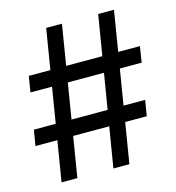

<svg xmlns="http://www.w3.org/2000/svg" viewBox="-108 -820 834 912"><g transform="rotate(-15 309.0 -364.0)"><path d="M337.4 0 457.5 -727.5H535.2L416 0ZM7.3 -198.7 20.5 -275.9H567.4L554.7 -198.7ZM82.5 0 201.7 -727.5H279.3L160.2 0ZM50.3 -450.7 63 -528.8H609.4L597.2 -450.7Z"/></g></svg>

Font: Inter Cardless Tabular
Style: Regular
Weight: 400
Designer: Rasmus Andersson
Foundry: rsms
Version: Version 4.000;git-4fc901f